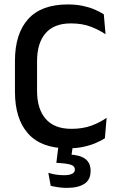

<svg xmlns="http://www.w3.org/2000/svg" viewBox="-20 -672 550 886"><path d="M293 12.5Q170.5 12.5 109.8 -55.5Q49 -123.5 49 -249V-391Q49 -516 109.8 -583.8Q170.5 -651.5 293 -651.5Q330.5 -651.5 361.5 -645Q392.5 -638.5 417 -628Q441.5 -617.5 459 -606L467 -514Q437.5 -534 398.5 -549Q359.5 -564 306.5 -564Q229.5 -564 190.2 -518.5Q151 -473 151 -389.5V-252.5Q151 -169.5 190.8 -123.5Q230.5 -77.5 309.5 -77.5Q361.5 -77.5 401.8 -92.2Q442 -107 472 -128.5L464 -34Q446.5 -22.5 421.2 -11.8Q396 -1 363.8 5.8Q331.5 12.5 293 12.5ZM317.5 -9 306.5 69 265.5 41.5Q274 41 282.5 40.8Q291 40.5 299.5 41Q349.5 43 373.8 61.5Q398 80 398 115V118Q398 157.5 369.5 176.2Q341 195 287.5 195Q267 195 247.8 192Q228.5 189 214 185.5L203 125.5Q218.5 130.5 236.8 133.5Q255 136.5 275 136.5Q299.5 136.5 312.5 130Q325.5 123.5 325.5 111V110Q325.5 95 308.5 88.8Q291.5 82.5 249 80Q244 79.5 242 79.5Q240 79.5 240 79.5L251 -9Z"/></svg>

Font: Anek Gujarati Medium Medium
Style: Regular
Weight: 500
Version: Version 1.003